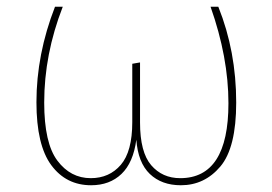

<svg xmlns="http://www.w3.org/2000/svg" viewBox="-20 -539 807 569"><path d="M627 -519Q680 -387 680 -235Q680 -101 633 -45.5Q586 10 516 10Q459 10 424 -23.5Q389 -57 384 -125Q375 -57 340 -23.5Q305 10 250 10Q176 10 132 -49.5Q88 -109 88 -236Q88 -378 143 -519H166Q111 -378 111 -235Q111 -115 150 -63Q189 -11 249 -11Q304 -11 338 -50.5Q372 -90 372 -177V-350L395 -354V-176Q395 -88 428 -49.5Q461 -11 514 -11Q657 -11 657 -233Q657 -369 604 -519Z"/></svg>

Font: FiraGO Thin
Style: Regular
Weight: 100
Designer: bBox Type
Foundry: bBox Type GmbH
Version: Version 1.001;PS 001.001;hotconv 1.0.88;makeotf.lib2.5.64775